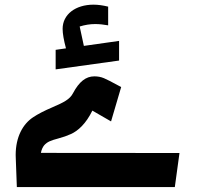

<svg xmlns="http://www.w3.org/2000/svg" viewBox="-20 -732 830 807"><path d="M446.8 -221.7 489.3 -366.2C485.8 -368.2 481 -370.6 474.6 -374C448.7 -388.2 429.7 -397.9 417 -403.3C404.3 -408.7 390.6 -411.1 376.5 -411.1C340.8 -411.1 312.5 -388.7 286.6 -339.8C273.4 -314.5 248.5 -301.8 199.7 -280.8C166.5 -266.6 139.6 -252.9 118.7 -238.8C76.7 -210.9 45.9 -157.2 45.9 -80.6C45.9 -75.2 45.9 -69.8 46.4 -64.5L50.8 54.2H714.8L734.4 -88.9L151.9 -89.4C154.3 -102.5 159.2 -113.3 165.5 -121.1C178.7 -136.2 193.8 -141.6 224.6 -149.9C245.1 -155.3 262.7 -161.6 277.8 -168.5C307.6 -181.6 341.3 -211.9 368.2 -267.1ZM434.6 -704.1C412.6 -709.5 392.1 -712.4 373 -712.4C297.4 -712.4 243.2 -671.4 243.2 -610.8C243.2 -590.8 248 -563.5 257.3 -528.8L213.9 -522.5V-440.4L480.5 -477.5V-560.1L332.5 -539.1L314.9 -620.6C336.9 -627.4 358.4 -630.9 379.9 -630.9C397.5 -630.9 415.5 -628.9 434.6 -625.5Z"/></svg>

Font: SG Kara SemiBold
Style: Regular
Weight: 400
Designer: Damoon Khanjanzadeh
Version: Version 1.000